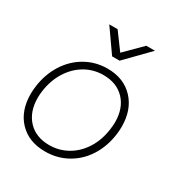

<svg xmlns="http://www.w3.org/2000/svg" viewBox="-166 -824 908 957"><g transform="rotate(30 288.0 -345.5)"><path d="M22 -204Q22 -226 25 -248Q35 -323 72 -381.5Q109 -440 166.5 -472.5Q224 -505 292 -505Q385 -505 441 -446Q497 -387 497 -289Q497 -268 494 -245Q484 -170 447.5 -112.5Q411 -55 353.5 -23Q296 9 227 9Q133 9 77.5 -49Q22 -107 22 -204ZM454 -253Q457 -273 457 -292Q457 -372 412 -419.5Q367 -467 290 -467Q233 -467 185 -439Q137 -411 105.5 -360.5Q74 -310 65 -245Q62 -224 62 -206Q62 -125 107 -77Q152 -29 229 -29Q286 -29 334.5 -57Q383 -85 414.5 -136Q446 -187 454 -253ZM188 -700H236L306 -605L401 -700H451L323 -569H280Z"/></g></svg>

Font: Bellota Light
Style: Italic
Weight: 300
Italic angle: -7.5°
Designer: Kemie Guaida
Foundry: Kemie Guaida
Version: Version 4.001